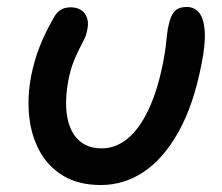

<svg xmlns="http://www.w3.org/2000/svg" viewBox="-20 -520 637 550"><path d="M269 10Q205 10 161 -16.5Q117 -43 93 -88Q69 -133 63.5 -188Q58 -243 69 -301Q78 -347 94 -387.5Q110 -428 135 -471Q142 -484 153.5 -491.5Q165 -499 182 -499Q210 -499 223 -481Q236 -463 230 -435Q228 -421 221.5 -408Q215 -395 207 -379.5Q199 -364 190.5 -342.5Q182 -321 176 -291Q168 -249 169.5 -213Q171 -177 183 -150.5Q195 -124 217 -109.5Q239 -95 272 -95Q311 -95 345 -122.5Q379 -150 405.5 -206Q432 -262 448 -345Q453 -372 455 -389.5Q457 -407 458.5 -421.5Q460 -436 464 -452Q469 -475 480 -487.5Q491 -500 515 -500Q537 -500 550.5 -483.5Q564 -467 566.5 -430.5Q569 -394 557 -335Q534 -218 491 -141.5Q448 -65 391.5 -27.5Q335 10 269 10Z"/></svg>

Font: Shantell Sans Medium
Style: Italic
Weight: 500
Italic angle: -11°
Designer: Stephen Nixon, Anya Danilova, Shantell Martin
Foundry: Arrow Type
Version: Version 1.011;[c5ecc13dd]